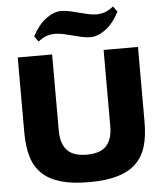

<svg xmlns="http://www.w3.org/2000/svg" viewBox="-64 -1042 941 1107"><g transform="rotate(-5 407.0 -488.5)"><path d="M164 -855Q199 -921 244 -954Q289 -987 331 -987Q357 -987 382.5 -981Q408 -975 433.5 -968.5Q459 -962 484 -956Q509 -950 535 -950Q558 -950 580.5 -957.5Q603 -965 632 -987L655 -955Q620 -888 574.5 -855Q529 -822 488 -822Q462 -822 436.5 -828Q411 -834 385.5 -840.5Q360 -847 334.5 -853Q309 -859 284 -859Q260 -859 237.5 -852Q215 -845 187 -823ZM407 10Q309 10 242.5 -9.5Q176 -29 135 -68.5Q94 -108 76.5 -167.5Q59 -227 59 -307V-742H258V-301Q258 -226 293.5 -187.5Q329 -149 407 -149Q486 -149 521 -187.5Q556 -226 556 -301V-742H755V-307Q755 -227 737.5 -167.5Q720 -108 679 -68.5Q638 -29 571.5 -9.5Q505 10 407 10Z"/></g></svg>

Font: Encode Sans Normal
Style: ExtraBold
Weight: 800
Designer: Pablo Impallari, Andres Torresi
Foundry: Pablo Impallari, Andres Torresi
Version: Version 1.000; ttfautohint (v1.00) -l 8 -r 50 -G 200 -x 14 -